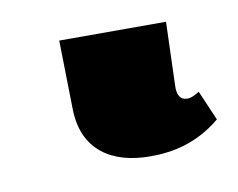

<svg xmlns="http://www.w3.org/2000/svg" viewBox="-37 7 345 278"><g transform="rotate(-10 135.0 146.0)"><path d="M165 240C198 240 234 233 269 204L250 160C244 164 238 167 232 167C222 167 217 159 218 144L221 52H64L66 153C67 214 109 240 165 240Z"/></g></svg>

Font: Noto Serif Condensed ExtraBold
Style: Regular
Weight: 800
Width: 3
Designer: Monotype Design Team
Foundry: Monotype Imaging Inc.
Version: Version 2.013